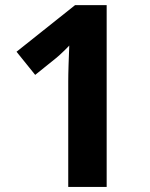

<svg xmlns="http://www.w3.org/2000/svg" viewBox="-20 -734 591 754"><path d="M398.9 0H248V-413.1Q248 -425.8 248.3 -443.6Q248.5 -461.4 249.3 -480.7Q250 -500 250.7 -519.5Q251.5 -539.1 252 -555.2Q249.5 -552.2 243.7 -546.4Q237.8 -540.5 230.5 -533.4Q223.1 -526.4 215.3 -519Q207.5 -511.7 200.2 -505.9L118.2 -439.9L44.9 -530.8L274.9 -713.9H398.9Z"/></svg>

Font: Phetsarath
Style: Bold
Weight: 700
Designer: Danh Hong
Foundry: Danh Hong
Version: Version 1.01